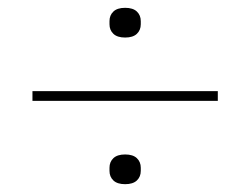

<svg xmlns="http://www.w3.org/2000/svg" viewBox="-20 -551 640 491"><path d="M300 -80Q280 -80 270 -89.5Q260 -99 260 -114V-122Q260 -137 270 -146.5Q280 -156 300 -156Q320 -156 330 -146.5Q340 -137 340 -122V-114Q340 -99 330 -89.5Q320 -80 300 -80ZM300 -455Q280 -455 270 -464.5Q260 -474 260 -489V-497Q260 -512 270 -521.5Q280 -531 300 -531Q320 -531 330 -521.5Q340 -512 340 -497V-489Q340 -474 330 -464.5Q320 -455 300 -455ZM63 -318H537V-293H63Z"/></svg>

Font: IBM Plex Serif ExtraLight
Style: Regular
Weight: 200
Designer: Mike Abbink, Paul van der Laan, Pieter van Rosmalen
Foundry: Bold Monday
Version: Version 2.5